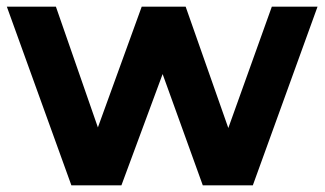

<svg xmlns="http://www.w3.org/2000/svg" viewBox="-20 -558 977 578"><path d="M194.9 0 0.6 -537.9H148.3L309.2 -75.2H238.7L406.6 -537.9H538.9L701.6 -75.2H632.4L798.3 -537.9H935.9L741.1 0H590.5L447.1 -397.3H492.6L345.5 0Z"/></svg>

Font: Montserrat Thin
Style: Regular
Weight: 100
Designer: Julieta Ulanovsky
Foundry: Julieta Ulanovsky
Version: Version 9.000